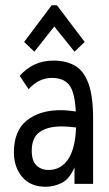

<svg xmlns="http://www.w3.org/2000/svg" viewBox="-20 -701 415 732"><path d="M154 11Q96 11 64.5 -26.5Q33 -64 33 -120Q33 -203 82.5 -242Q132 -281 211 -281Q237 -281 269 -276Q265 -351 243.5 -377.5Q222 -404 178 -404Q128 -404 89 -361L55 -412Q107 -470 183 -470Q231 -470 265 -451Q299 -432 317 -383.5Q335 -335 335 -247V0H264V-63Q245 -18 215 -3.5Q185 11 154 11ZM101 -126Q101 -88 119 -70.5Q137 -53 165 -53Q212 -53 239.5 -93.5Q267 -134 270 -215Q240 -219 215 -219Q161 -219 131 -197.5Q101 -176 101 -126ZM111 -504 72 -541 177 -681H197L303 -541L264 -504L187 -600Z"/></svg>

Font: Inconsolata Condensed Medium
Style: Regular
Weight: 500
Width: 3
Monospace: yes
Designer: Raph Levien, Cyreal, Brenton Simpson
Foundry: Raph Levien, Cyreal, Google
Version: Version 3.100; ttfautohint (v1.8.4.7-5d5b)